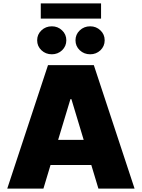

<svg xmlns="http://www.w3.org/2000/svg" viewBox="-20 -1111 835 1131"><path d="M772.7 0H559.7L517.8 -139.2H277.7L235.8 0H22.7L262.8 -727.3H532.7ZM575.3 -1001.4H220.2V-1090.9H575.3ZM285.5 -791.2Q248.9 -791.2 223.7 -815.3Q198.9 -839.1 198.9 -873.6Q198.9 -908 223.7 -931.8Q248.9 -956 285.5 -956Q320.7 -956 345.5 -932.2Q370.7 -908.7 370.7 -873.6Q370.7 -838.8 345.5 -814.6Q320.3 -791.2 285.5 -791.2ZM511.4 -791.2Q474.8 -791.2 449.6 -815.3Q424.7 -839.1 424.7 -873.6Q424.7 -908 449.6 -931.8Q474.8 -956 511.4 -956Q546.5 -956 571.4 -932.2Q596.6 -908.7 596.6 -873.6Q596.6 -838.8 571.4 -814.6Q546.2 -791.2 511.4 -791.2ZM473 -286.9 400.6 -527H394.9L322.4 -286.9Z"/></svg>

Font: Linik Sans Black
Style: Regular
Weight: 900
Designer: Fonts by Rasmus Andersson / Changes by Cristiano Sobral with parts from Marc Monis
Foundry: rsms
Version: Version 3.020; ttfautohint (v1.6)